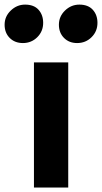

<svg xmlns="http://www.w3.org/2000/svg" viewBox="-70 -834 453 854"><path d="M81 0V-556.5H233.5V0ZM32 -642.5Q-4 -642.5 -26.8 -665.2Q-49.5 -688 -49.5 -724Q-49.5 -761 -22 -787.2Q5.5 -813.5 41.5 -813.5Q81 -813.5 101.5 -790.5Q122 -767.5 122 -732.5Q122 -694.5 95.8 -668.5Q69.5 -642.5 32 -642.5ZM273 -642.5Q237.5 -642.5 214.8 -665.2Q192 -688 192 -724Q192 -761 219.2 -787.2Q246.5 -813.5 283 -813.5Q322 -813.5 342.8 -790.5Q363.5 -767.5 363.5 -732.5Q363.5 -694.5 337.2 -668.5Q311 -642.5 273 -642.5Z"/></svg>

Font: Merriweather Sans
Style: Bold
Weight: 700
Designer: Eben Sorkin
Foundry: Eben Sorkin
Version: Version 1.008; ttfautohint (v1.7.19-72a1) -l 8 -r 50 -G 200 